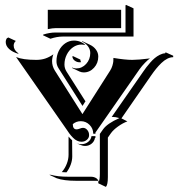

<svg xmlns="http://www.w3.org/2000/svg" viewBox="-20 -708 712 767"><path d="M2.9 -540Q2.9 -548.8 7.6 -555.2L13.2 -558.3L43.2 -544.4Q34.7 -537.1 34.7 -525.6Q34.7 -508.3 53.2 -495.1L53.7 -492.9Q30 -499.8 16.5 -512.2Q2.9 -524.7 2.9 -540ZM44.2 -480.2Q71.3 -468.8 124.8 -468.8Q144.3 -468.8 160.3 -474Q176.3 -479.2 193.4 -491Q190.9 -485.8 189.5 -477.8Q188 -469.7 188 -464.1Q188 -443.6 199.2 -425.8L309.3 -252.2L419.9 -425.8Q426 -435.3 429.1 -445.9Q432.1 -456.5 432.6 -462.3Q433.1 -468 433.1 -476.6Q480.2 -468.8 508.3 -468.8Q532 -468.8 579.1 -474.6Q572.8 -470.9 559.4 -457.4Q546.1 -443.8 537.6 -431.6L361.3 -178.5V-173.8H352.5Q352.5 -194.3 337.9 -209.1Q323.2 -223.9 302.7 -223.9Q284.7 -223.9 270.8 -212.2Q270.8 -191.4 285.9 -191.2Q291 -191.2 298.7 -194.2Q306.4 -197.3 311.5 -197.3Q321.5 -197.3 328.7 -188.7Q335.9 -180.2 335.9 -168.2Q335.9 -157.2 327 -149.5Q318.1 -141.8 305.7 -141.8Q296.4 -141.8 287.8 -145.9Q279.3 -149.9 271.4 -158.1Q263.4 -166.3 257.4 -174.2Q251.5 -182.1 243.7 -194.1ZM151.4 -567.4 153.3 -570.1Q179 -578.1 201.4 -578.1H481.4V-686.5L483.4 -688.5L513.4 -674.6V-562H231.4Q207.5 -562 181.4 -553.2ZM170.9 -591.6V-668.9H463.9V-595.7H203.4Q190.7 -595.7 170.9 -591.6ZM176.8 -9.8H182.9Q210.2 -2 253.9 -2H343.3Q354.2 -2 363 2.9Q371.8 7.8 374.5 18.8Q378.9 8.8 378.9 -14.6V-173.1L391.4 -190.9Q408.2 -214.8 457 -236.3Q441.4 -241 429.9 -241H426.3L552 -421.6Q559.1 -431.6 564.5 -439Q569.8 -446.3 579.7 -457.5Q589.6 -468.8 598.3 -476Q606.9 -483.2 618 -488.9Q629.2 -494.6 639.6 -495.1L641.6 -499L671.9 -485.4V-479.5Q660.4 -479.5 648.3 -473.4Q636.2 -467.3 624.6 -456.1Q613 -444.8 603.5 -433.1Q594 -421.4 583.7 -406.5L465.1 -235.1L488.8 -223.1Q470 -216.1 451.3 -202.6Q432.6 -189.2 423.1 -175.8L410.9 -158.4V-0.7Q410.9 30.3 403.1 38.6L373 24.4Q373 18.8 370.8 14.2H283.9Q234.6 14.2 206.8 4.2ZM205.6 -464.1Q205.6 -485.8 214.8 -504.6Q224.1 -523.4 240.2 -534.7Q256.3 -545.9 275.4 -545.9Q289.1 -545.9 301 -541.1Q313 -536.4 321.3 -528.1L317.6 -528.8Q311.5 -529.8 305.4 -530Q287.1 -530 271.5 -519Q255.9 -508.1 246.7 -489.7Q237.5 -471.4 237.5 -450.2Q237.5 -435.3 245.6 -422.4L320.1 -305.2L321.8 -304.2L309.6 -284.9L213.9 -435.3Q205.3 -448.7 205.6 -464.1ZM226.8 -20.5Q240 -35.9 246.9 -54.1Q253.9 -72.3 253.9 -89.8V-162.6Q261 -153.8 268.1 -147.7L268.6 -83Q268.6 -67.4 262.7 -50.9Q256.8 -34.4 245.6 -19.5Q236.3 -19.8 226.8 -20.5ZM268.1 -436.3 268.3 -438.2Q275.9 -434.8 284.4 -434.6Q307.6 -434.6 324.1 -452.6Q340.6 -470.7 340.6 -496.1Q340.6 -510.5 331.7 -522.7Q322.8 -534.9 307.9 -541.7L308.6 -543.7L338.6 -529.5Q354 -522.5 363.3 -509.8Q372.6 -497.1 372.6 -482.2Q372.6 -455.8 355.6 -437.3Q338.6 -418.7 314.5 -418.7Q305.7 -418.7 298.1 -422.1ZM269 -481.9 271 -484.1 301 -470Q301 -465.6 303 -461.4L304.4 -459.7Q301 -459 297.4 -459.2Q287.8 -459.2 279.1 -465.3Q270.3 -471.4 269 -481.9ZM284.4 -136.7Q294.9 -131.8 305.7 -132.1Q320.6 -132.1 332 -141.1Q343.5 -150.1 345.5 -164.1H361.3V-157.2H359.4Q357.2 -143.3 346.1 -134.2Q335 -125 320.3 -125Q309.8 -125 298.6 -130.1Z"/></svg>

Font: AgreloyS1
Style: Medium
Weight: 400
Designer: gluk
Foundry: gluk
Version: Version 0.27